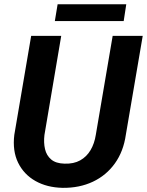

<svg xmlns="http://www.w3.org/2000/svg" viewBox="-20 -881 697 911"><path d="M514.6 -710.9H657.2L577.1 -241.7Q565.9 -162.6 525.1 -105.7Q484.4 -48.8 420.7 -18.8Q356.9 11.2 277.3 10.3Q203.1 8.8 148.2 -22.2Q93.3 -53.2 65.9 -109.1Q38.6 -165 47.9 -241.2L127.9 -710.9H270.5L190.9 -240.7Q186.5 -204.1 193.6 -173.6Q200.7 -143.1 222.9 -124.3Q245.1 -105.5 286.1 -104.5Q329.6 -103 360.4 -120.1Q391.1 -137.2 409.7 -168.7Q428.2 -200.2 434.6 -241.2ZM579.1 -860.8 566.9 -781.2H240.2L253.4 -860.8Z"/></svg>

Font: Roboto
Style: Bold Italic
Weight: 700
Italic angle: -12°
Designer: Christian Robertson
Foundry: Google
Version: Version 3.0